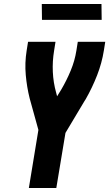

<svg xmlns="http://www.w3.org/2000/svg" viewBox="-20 -945 549 965"><path d="M125 0 173 -292 129 -451Q115 -507 109.5 -568Q104 -629 114 -691L121 -735H259L252 -691Q243 -637 245.5 -583.5Q248 -530 262 -480L267 -461L288 -495Q315 -541 335.5 -590.5Q356 -640 364 -691L371 -735H509L502 -691Q492 -628 468 -566.5Q444 -505 411 -447Q409 -444 407.5 -441.5Q406 -439 404 -436L309 -277L263 0ZM191 -845 190 -925H490L491 -845Z"/></svg>

Font: Iosevka Curly Heavy
Style: Italic
Weight: 900
Italic angle: -9°
Monospace: yes
Designer: Belleve Invis
Foundry: Belleve Invis
Version: Version 22.1.2; ttfautohint (v1.8.4)